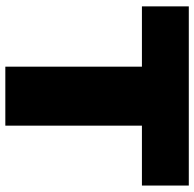

<svg xmlns="http://www.w3.org/2000/svg" viewBox="-24 -704 728 720"><g transform="rotate(90 340.0 -344.0)"><path d="M675.8 -512.2H451.2V0H230V-512.2H3.9V-688H675.8Z"/></g></svg>

Font: Archivo-RBTV
Style: Regular
Weight: 500
Designer: Hector Gatti
Foundry: Hector Gatti
Version: ""